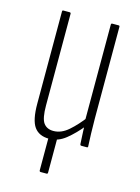

<svg xmlns="http://www.w3.org/2000/svg" viewBox="-99 -539 534 733"><g transform="rotate(15 168.5 -172.0)"><path d="M135 137Q130 137 130 131V-12H163V131Q163 137 159 137ZM133 6Q93 6 74 -20.5Q55 -47 55 -112V-476Q55 -481 59 -481H84Q89 -481 89 -476V-114Q89 -63 102 -45Q115 -27 141 -27Q172 -27 200.5 -52Q229 -77 256 -113L258 -79Q229 -43 198.5 -18.5Q168 6 133 6ZM259 0Q255 0 254 -5Q253 -28 251.5 -54.5Q250 -81 250 -95L248 -99V-476Q248 -481 253 -481H278Q282 -481 282 -476V-114Q282 -82 283 -55Q284 -28 285 -6Q286 0 281 0Z"/></g></svg>

Font: Sofia Sans Extra Condensed ExtraLight
Style: Regular
Weight: 250
Designer: Botio Nikoltchev, Ani Petrova
Foundry: lettersoup
Version: Version 4.101